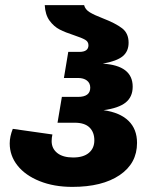

<svg xmlns="http://www.w3.org/2000/svg" viewBox="-20 -713 589 751"><path d="M18 -152Q18 -179 30 -209L185 -187Q182 -174 182 -161Q182 -132 204 -114.5Q226 -97 266 -97Q306 -97 327.5 -115Q349 -133 349 -164Q349 -196 330 -214.5Q311 -233 272 -233H205L222 -334H285Q333 -334 333 -370Q333 -388 320 -398Q307 -408 285 -408H230L247 -510H290Q326 -510 326 -536Q326 -550 313 -557.5Q300 -565 270 -575Q236 -586 213.5 -597.5Q191 -609 174 -632Q157 -655 155 -693H309Q313 -676 331 -665Q349 -654 383 -641Q432 -622 457.5 -602.5Q483 -583 483 -546Q483 -512 460 -493Q437 -474 382 -464Q499 -457 499 -374Q499 -334 471.5 -312Q444 -290 385 -282Q449 -273 482.5 -240.5Q516 -208 516 -154Q516 -74 448 -28Q380 18 263 18Q191 18 135 -4.5Q79 -27 48.5 -65.5Q18 -104 18 -152Z"/></svg>

Font: FiraGOUPP
Style: Bold
Weight: 700
Designer: bBox Type
Foundry: bBox Type GmbH
Version: Version 1.001